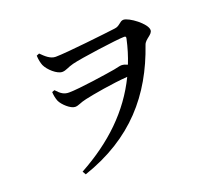

<svg xmlns="http://www.w3.org/2000/svg" viewBox="-127 -893 1255 1118"><g transform="rotate(-20 500.0 -334.5)"><path d="M301 -339C323 -339 337 -352 376 -360C425 -371 549 -393 645 -400C556 -217 411 -79 212 30L224 51C540 -56 713 -261 809 -539C820 -571 866 -582 866 -610C866 -650 771 -720 737 -720C714 -720 705 -692 672 -689C618 -682 360 -652 294 -652C261 -652 234 -678 209 -703L192 -696C193 -670 198 -649 204 -634C219 -600 268 -556 300 -556C324 -556 339 -570 375 -579C429 -593 664 -625 706 -625C716 -625 720 -623 717 -610C706 -559 691 -510 673 -465C662 -470 649 -475 636 -475C625 -475 610 -470 588 -466C536 -457 359 -430 296 -430C266 -430 247 -442 220 -472L204 -466C205 -445 209 -425 216 -408C228 -381 273 -339 301 -339Z"/></g></svg>

Font: GenKiMin2 TW SB
Style: Regular
Weight: 600
Version: Version 2.100;PS 2.1;hotconv 16.6.51;makeotf.lib2.5.65220 DE